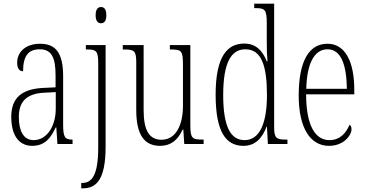

<svg xmlns="http://www.w3.org/2000/svg" viewBox="-20 -780 1981 1040"><path d="M154 10C224 10 255 -33 282 -90H285L291 0H373V-24H371C333 -24 322 -35 322 -105V-367C322 -496 280 -543 197 -543C120 -543 73 -499 73 -441C73 -411 84 -394 105 -394C105 -476 133 -513 195 -513C258 -513 281 -471 281 -371V-307L218 -304C99 -299 41 -251 41 -147C41 -41 87 10 154 10ZM162 -21C107 -21 82 -72 82 -146C82 -227 121 -274 223 -278L282 -281V-191C282 -95 233 -21 162 -21Z M527 -654C543 -654 556 -664 556 -698C556 -731 543 -742 527 -742C512 -742 498 -731 498 -698C498 -664 512 -654 527 -654ZM420 240H430C498 240 552 198 552 16V-536H445V-512H455C502 -512 512 -502 512 -437V18C512 167 479 211 425 211H420Z M847 10C907 10 944 -23 969 -78H973L978 0H1083V-24H1080C1021 -24 1011 -29 1011 -103V-536H900V-512H903C965 -512 971 -505 971 -425V-206C971 -107 935 -23 855 -23C787 -23 758 -76 758 -184V-536H645V-512H649C708 -512 718 -506 718 -440V-184C718 -45 765 10 847 10Z M1299 10C1362 10 1400 -31 1424 -94H1426L1431 0H1537V-24H1528C1477 -24 1465 -32 1465 -91V-760H1357V-736H1362C1414 -736 1425 -730 1425 -655V-548C1425 -513 1426 -479 1429 -448H1425C1402 -505 1367 -544 1303 -544C1210 -544 1148 -473 1148 -267C1148 -63 1205 10 1299 10ZM1305 -21C1229 -21 1189 -94 1189 -265C1189 -443 1233 -513 1309 -513C1396 -513 1426 -425 1426 -265C1426 -109 1385 -21 1305 -21Z M1762 10C1842 10 1884 -47 1884 -80C1884 -94 1879 -101 1873 -104C1856 -62 1823 -21 1765 -21C1686 -21 1639 -101 1638 -269H1899V-294C1899 -449 1848 -543 1754 -543C1654 -543 1598 -450 1598 -262C1598 -88 1660 10 1762 10ZM1859 -299H1639C1642 -431 1680 -513 1754 -513C1829 -513 1857 -426 1859 -299Z"/></svg>

Font: Noto Serif Devanagari ExtraCondensed ExtraLight
Style: Regular
Weight: 200
Width: 2
Designer: Universal Thirst, Indian Type Foundry and the Monotype Design Team
Foundry: Monotype Imaging Inc.
Version: Version 2.004